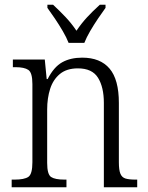

<svg xmlns="http://www.w3.org/2000/svg" viewBox="-20 -786 622 806"><path d="M29 0V-32H41Q82 -32 99 -43.5Q116 -55 116 -105V-433Q116 -481 99 -492.5Q82 -504 45 -504H34V-536H168L176 -454H180Q206 -505 241 -524.5Q276 -544 325 -544Q401 -544 440 -498Q479 -452 479 -354V-105Q479 -72 485.5 -56.5Q492 -41 507 -36.5Q522 -32 549 -32H556V0H416V-354Q416 -420 391.5 -459.5Q367 -499 307 -499Q260 -499 231.5 -475.5Q203 -452 190.5 -413Q178 -374 178 -326V-102Q178 -54 194.5 -43Q211 -32 251 -32H259V0ZM268 -606Q259 -629 243.5 -655.5Q228 -682 210.5 -708Q193 -734 179 -753V-766H203Q232 -739 256 -713.5Q280 -688 301 -657Q322 -688 345.5 -713.5Q369 -739 399 -766H423V-753Q409 -734 391.5 -708Q374 -682 358.5 -655.5Q343 -629 334 -606Z"/></svg>

Font: Noto Serif Ethiopic SemiCondensed Light
Style: Regular
Weight: 300
Width: 4
Designer: Monotype Design Team
Foundry: Monotype Imaging Inc.
Version: Version 2.102; ttfautohint (v1.8.4.7-5d5b)